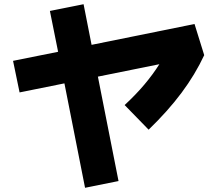

<svg xmlns="http://www.w3.org/2000/svg" viewBox="-20 -819 1040 912"><path d="M543 41 384 73 286 -423 73 -380 42 -530 256 -573 217 -767 377 -799 415 -606 904 -705 950 -557Q907 -465 842.5 -378.5Q778 -292 686 -203L572 -320Q625 -369 665.5 -417Q706 -465 737 -514L445 -455Z"/></svg>

Font: Murecho ExtraBold
Style: Regular
Weight: 800
Designer: Neil Summerour
Foundry: Positype
Version: Version 1.010; ttfautohint (v1.8.3)